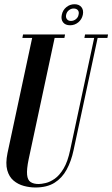

<svg xmlns="http://www.w3.org/2000/svg" viewBox="-20 -858 518 885"><path d="M264.8 -789.8Q269.2 -811.5 285.8 -825Q302.2 -838.5 323.5 -838.5Q344.5 -838.5 355.4 -825Q366.2 -811.5 361.8 -789.8Q357.2 -768.5 340.8 -755Q324.2 -741.5 303.2 -741.5Q281.2 -741.5 270.8 -755Q260.2 -768.5 264.8 -789.8ZM284.8 -789.8Q282.2 -778.2 288.4 -769.9Q294.5 -761.5 306.8 -761.5Q320 -761.5 330.1 -769.9Q340.2 -778.2 342 -789.8Q345.5 -803 339 -810.9Q332.5 -818.8 319.2 -818.8Q307.8 -818.8 297.6 -810.9Q287.5 -803 284.8 -789.8ZM143 6.2Q117 6.2 90.1 -1Q63.2 -8.2 42.6 -25.5Q22 -42.8 13.4 -73.5Q4.8 -104.2 14.5 -152L128.2 -683H83.2L86.2 -699H279.8L276.8 -683H231.8L112 -123.5Q102.5 -77.5 104.9 -52.6Q107.2 -27.8 121.2 -18.8Q135.2 -9.8 158 -9.8Q170.5 -9.8 190.5 -14.4Q210.5 -19 232.4 -34.2Q254.2 -49.5 273.1 -81Q292 -112.5 303.2 -165.5L414 -683H369L372 -699H478L475 -683H430L319.2 -166.2Q308.5 -115.2 287.2 -76.2Q266 -37.2 231.2 -15.5Q196.5 6.2 143 6.2Z"/></svg>

Font: Emberly Black
Style: Italic
Weight: 900
Italic angle: -12°
Designer: Rajesh Rajput
Foundry: Rajesh Rajput
Version: Version 1.000